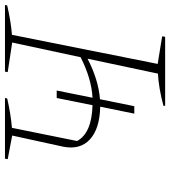

<svg xmlns="http://www.w3.org/2000/svg" viewBox="24 -708 684 772"><g transform="rotate(-90 366.0 -322.0)"><path d="M295 -124 323 -261Q235 -263 192 -302Q149 -341 162 -409L207 -615L112 -633L114 -644H358L356 -635Q295 -621 238 -616L185 -354Q217 -295 329 -292L358 -436H388L359 -292Q436 -296 522 -340L581 -615L462 -633L464 -644H732L730 -635Q665 -620 612 -616L495 -30L606 -12L604 0H326L327 -7Q399 -26 456 -29L516 -312Q431 -268 353 -262L325 -124Z"/></g></svg>

Font: Piazzolla SC Thin
Style: Italic
Weight: 100
Italic angle: -11.3°
Designer: Juan Pablo del Peral
Foundry: Huerta Tipografica
Version: Version 1.330